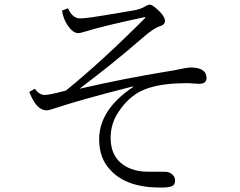

<svg xmlns="http://www.w3.org/2000/svg" viewBox="-20 -785 1040 833"><path d="M324.7 -399.9Q522.9 -445.3 706.1 -475.1Q739.7 -480 766.1 -486.3Q795.9 -492.2 806.2 -492.2Q876 -492.2 876 -446.3Q876 -421.4 844.2 -421.4Q835.9 -421.4 825.2 -422.4Q805.2 -424.3 794.9 -424.3Q744.6 -424.3 702.1 -419.4Q625.5 -410.2 578.6 -382.8Q532.2 -355.5 496.1 -302.2Q460 -250.5 460 -187Q460 -107.4 515.1 -69.8Q558.1 -40 622.1 -40H691.9Q712.4 -40 723.6 -31.2Q739.7 -20 739.7 -2Q739.7 16.6 725.6 22.9Q711.9 28.8 676.8 28.8Q527.8 28.8 459 -47.4Q410.2 -97.7 410.2 -180.2Q410.2 -309.1 557.1 -407.2V-410.2Q326.7 -352.1 208 -312Q189.9 -306.2 182.1 -306.2Q138.2 -306.2 106.9 -386.2L130.9 -399.9Q150.9 -373 173.8 -373Q195.3 -373 266.1 -392.1Q422.4 -519 610.8 -708L608.9 -710.9Q429.2 -672.9 349.1 -647.9Q326.7 -641.1 319.8 -641.1Q296.9 -641.1 274.4 -673.8Q254.4 -702.6 249 -738.8L274.9 -749Q294.9 -705.1 327.1 -705.1Q342.3 -705.1 378.9 -710Q410.6 -714.4 559.1 -739.7Q591.3 -745.1 612.8 -758.8Q621.6 -764.6 630.9 -764.6Q642.6 -764.6 673.8 -733.9Q695.8 -710.4 695.8 -694.8Q695.8 -677.7 672.9 -670.9Q647.9 -663.6 601.1 -623Q472.7 -511.2 324.7 -399.9Z"/></svg>

Font: I.MingCP
Style: Regular
Weight: 400
Designer: I.Font Project
Version: Version 8.000; Sep 06, 2022